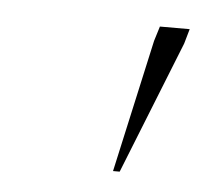

<svg xmlns="http://www.w3.org/2000/svg" viewBox="-30 -736 292 273"><g transform="rotate(5 115.5 -600.0)"><path d="M140 -494.5 182 -684 188.5 -705H231L225 -684L149.5 -494.5Z"/></g></svg>

Font: Newsreader 60pt ExtraLight
Style: Italic
Weight: 250
Italic angle: -17°
Designer: Hugues Gentile
Foundry: Production Type
Version: Version 1.003